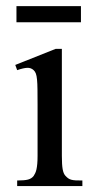

<svg xmlns="http://www.w3.org/2000/svg" viewBox="-20 -624 318 644"><path d="M37.6 0V-18.6Q62 -18.6 74 -21.7Q85.9 -24.9 92.8 -33.7Q95.7 -38.1 98.1 -43.2Q100.6 -48.3 102.3 -55.9Q104 -63.5 105 -74.5Q106 -85.4 106 -101.1V-273.4Q106 -303.2 105.7 -323.5Q105.5 -343.8 104.2 -356.9Q103 -370.1 100.3 -377.2Q97.7 -384.3 92.8 -388.7Q84 -397 71.3 -396.5Q58.6 -396 37.6 -388.7L31.2 -406.2L166.5 -460H187.5V-101.1Q187.5 -71.3 190.2 -56.4Q192.9 -41.5 199.2 -34.7Q204.1 -29.3 208.5 -26.1Q212.9 -22.9 219 -21.2Q225.1 -19.5 233.9 -19Q242.7 -18.6 256.3 -18.6V0ZM35.2 -549.3V-603.5H251.5V-549.3Z"/></svg>

Font: Doulos SIL Viet
Style: Regular
Weight: 400
Designer: Walt Agee, Victor Gaultney, Peter Martin, Debbi Hosken, Becca Hirsbrunner
Foundry: SIL International
Version: Version 5.000